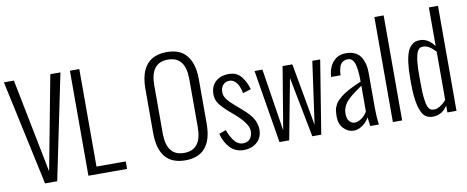

<svg xmlns="http://www.w3.org/2000/svg" viewBox="-71 -1176 3679 1512"><g transform="rotate(-10 1768.0 -419.5)"><path d="M284.2 0H187L5.9 -839.8H85.9L234.9 -87.9L377 -839.8H458Z M842.8 0H533.7V-839.8H608.9V-60.1H842.8Z M1094.2 -244.1V-596.2Q1094.2 -688 1122.6 -746.6Q1172.4 -852.1 1308.1 -852.1Q1403.8 -852.1 1454.1 -802.7Q1522 -737.3 1522 -596.2V-244.1Q1522 13.2 1308.1 13.2Q1094.2 13.2 1094.2 -244.1ZM1448.2 -227.1V-611.8Q1448.2 -792 1308.1 -792Q1168 -792 1168 -611.8V-227.1Q1168 -45.9 1308.1 -45.9Q1448.2 -45.9 1448.2 -227.1Z M1606 -146 1662.1 -166Q1675.8 -122.1 1703.1 -84Q1734.4 -40 1777.3 -40Q1814.5 -40 1834.2 -62.7Q1854 -85.4 1854 -126Q1854 -183.1 1753.9 -271L1710.9 -308.1Q1663.1 -350.1 1638.7 -383.3Q1614.3 -417.5 1614.3 -458Q1614.3 -523.9 1654.3 -560.5Q1694.3 -597.2 1761.2 -597.2Q1825.7 -597.2 1861.3 -550.8Q1896 -507.3 1911.1 -449.2L1846.2 -429.2Q1840.8 -456.1 1831.5 -480.5Q1821.8 -505.4 1802.7 -524.4Q1783.2 -543.9 1757.3 -543.9Q1724.6 -543.9 1705.3 -522.2Q1686 -500.5 1686 -464.8Q1686 -437 1704.1 -410.6Q1722.2 -384.3 1759.3 -353L1806.2 -312Q1824.7 -295.9 1839.8 -281.7Q1853.5 -270 1870.6 -250.5Q1889.6 -229.5 1897.9 -213.9Q1921.4 -173.8 1923.3 -127.9Q1923.3 -61.5 1881.8 -24.4Q1839.8 13.2 1773.9 13.2Q1709.5 13.2 1666 -31.7Q1623 -77.1 1606 -146Z M2139.2 0H2061.5L1965.3 -585H2028.3L2106.4 -85.9L2189.5 -585H2267.6L2357.4 -85.9L2427.2 -585H2490.2L2395.5 0H2324.2L2230.5 -481.9Z M2773.4 -119.1V-325.2Q2718.8 -286.1 2716.8 -284.7Q2695.3 -269 2673.3 -249.5Q2649.4 -228 2638.7 -212.4Q2612.3 -174.3 2612.3 -129.9Q2612.3 -87.4 2630.4 -67.9Q2648.9 -47.9 2671.4 -47.9Q2698.7 -47.9 2727.5 -67.9Q2756.8 -88.4 2773.4 -119.1ZM2856.4 0H2787.6L2778.3 -70.8Q2755.4 -30.8 2721.4 -8.8Q2687.5 13.2 2654.3 13.2Q2609.4 13.2 2574.2 -22.9Q2539.6 -59.1 2539.6 -117.2Q2539.6 -141.1 2542.5 -166.5Q2544.9 -188 2560.1 -216.8Q2567.9 -230.5 2578.4 -241.2Q2588.9 -252 2609.9 -270Q2652.8 -306.6 2773.4 -357.9V-362.8Q2773.4 -412.1 2769 -447.8Q2764.6 -483.4 2758.3 -502.4Q2752 -521.5 2741.5 -532.5Q2731 -543.5 2722.4 -546.1Q2713.9 -548.8 2701.7 -548.8Q2675.3 -548.8 2655.8 -531.2Q2629.9 -507.8 2626.5 -437V-434.1H2550.3Q2556.6 -511.7 2595.5 -554.9Q2634.3 -598.1 2698.2 -598.1Q2733.4 -598.1 2761.2 -586.9Q2789.1 -575.7 2804.7 -557.6Q2820.8 -539.1 2830.1 -515.1Q2847.7 -472.7 2847.7 -416V-134.8Q2847.7 -100.1 2849.6 -70.3Q2852.1 -34.7 2854.5 -19Z M3042.5 0H2968.3V-839.8H3042.5Z M3404.3 -100.1V-485.8Q3352.1 -543.9 3306.2 -543.9Q3294.9 -543.5 3288.1 -542Q3281.2 -540.5 3272.7 -533Q3264.2 -525.4 3257.8 -510.7Q3233.9 -455.1 3236.3 -312V-266.1Q3236.3 -225.6 3237.8 -193.4Q3239.3 -161.1 3242.4 -138.2Q3245.6 -115.2 3249 -98.4Q3252.4 -81.5 3258.3 -71Q3264.2 -60.5 3269 -54.2Q3273.9 -47.9 3281.5 -45.2Q3289.1 -42.5 3294.2 -41.7Q3299.3 -41 3308.1 -41Q3329.6 -41 3355.7 -57.4Q3381.8 -73.7 3404.3 -100.1ZM3477.1 0H3404.3V-55.2Q3360.4 13.2 3286.1 13.2Q3241.2 13.2 3214.4 -16.6Q3164.1 -77.6 3162.1 -267.1V-313Q3162.1 -458 3189.9 -526.9Q3202.1 -555.7 3220.7 -572.8Q3239.7 -590.3 3254.9 -593.8Q3270.5 -598.1 3291.5 -598.1Q3322.8 -598.1 3352.1 -580.6Q3381.3 -563 3404.3 -529.8V-839.8H3477.1Z"/></g></svg>

Font: VL Oswald
Style: Light
Weight: 300
Designer: vernon adams
Foundry: vernon adams
Version: Version ; ttfautohint (v0.92.18-e454-dirty) -l 8 -r 50 -G 20